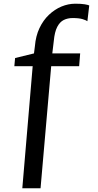

<svg xmlns="http://www.w3.org/2000/svg" viewBox="-20 -843 532 1037"><path d="M100.5 174 156.5 -485.5H57.5L61.5 -529.5L163.5 -554.5L168.5 -593.5Q173 -648.5 193.2 -691.2Q213.5 -734 244.5 -763.2Q275.5 -792.5 312.2 -807.8Q349 -823 386.5 -823Q419 -823 437.8 -819.8Q456.5 -816.5 462 -813.5L452 -728.5Q445.5 -733.5 426.5 -739.5Q407.5 -745.5 372 -745.5Q345.5 -745.5 324.2 -735Q303 -724.5 289 -697.5Q275 -670.5 270.5 -621.5L262.5 -554.5H413L407.5 -485.5H256.5L199 174Z"/></svg>

Font: Merriweather 20pt
Style: Regular
Weight: 400
Version: Version 2.100